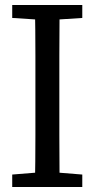

<svg xmlns="http://www.w3.org/2000/svg" viewBox="-20 -750 379 770"><path d="M29 0V-50L153 -60H186L310 -50V0ZM120 0Q121 -52 121.5 -103.5Q122 -155 122 -207Q122 -259 122 -311V-424Q122 -476 122 -526.5Q122 -577 121.5 -628Q121 -679 120 -730H219Q219 -679 218.5 -628.5Q218 -578 218 -527Q218 -476 218 -424V-311Q218 -260 218 -208Q218 -156 218.5 -104Q219 -52 219 0ZM29 -678V-730H310V-678L186 -670H154Z"/></svg>

Font: Source Serif 4
Style: Regular
Weight: 400
Designer: Frank Grießhammer
Foundry: Adobe Systems Incorporated
Version: Version 4.004;hotconv 1.0.116;makeotfexe 2.5.65601